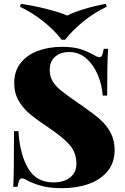

<svg xmlns="http://www.w3.org/2000/svg" viewBox="-20 -966 653 1000"><path d="M464 -682Q475 -676 483.5 -672Q492 -668 498 -668Q507 -668 512 -678.5Q517 -689 520 -712H543Q538 -640 538 -468H515Q511 -525 489 -577Q467 -629 429 -662Q391 -695 341 -695Q295 -695 267 -670.5Q239 -646 239 -602Q239 -568 254 -543Q269 -518 298 -494.5Q327 -471 393 -425Q399 -422 404.5 -418Q410 -414 415 -410Q470 -372 503 -342.5Q536 -313 556.5 -274Q577 -235 577 -184Q577 -119 540.5 -74.5Q504 -30 442 -8Q380 14 305 14Q244 14 203.5 4Q163 -6 128 -23Q106 -37 94 -37Q85 -37 80 -26.5Q75 -16 72 7H49Q53 -61 53 -283H76Q83 -164 126 -90Q169 -16 258 -16Q313 -16 345.5 -42Q378 -68 378 -114Q378 -171 342.5 -211.5Q307 -252 232 -302Q172 -342 136 -372Q100 -402 77 -441.5Q54 -481 54 -533Q54 -596 88 -638.5Q122 -681 178.5 -701.5Q235 -722 302 -722Q359 -722 394.5 -711.5Q430 -701 464 -682ZM536 -931Q472 -901 414.5 -854.5Q357 -808 319 -759H301Q265 -807 207 -853.5Q149 -900 84 -931L89 -946Q157 -936 224 -919Q291 -902 330 -885Q363 -902 419 -919Q475 -936 531 -946Z"/></svg>

Font: Playfair Display SC Black
Style: Regular
Weight: 900
Designer: Claus Eggers Sørensen
Foundry: Claus Eggers Sørensen
Version: Version 1.200; ttfautohint (v1.6)